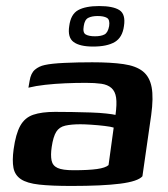

<svg xmlns="http://www.w3.org/2000/svg" viewBox="-20 -610 556 635"><path d="M216 5Q150 5 109.5 0.5Q69 -4 49 -17.5Q29 -31 24.5 -55Q20 -79 25 -116Q32 -167 47 -194Q62 -221 90 -230.5Q118 -240 162 -240Q188 -240 219 -239.5Q250 -239 280 -238Q310 -237 332 -234.5Q354 -232 362 -230Q367 -266 364 -287Q361 -308 348.5 -319Q336 -330 315 -333Q294 -336 264 -336Q230 -336 195.5 -334.5Q161 -333 129.5 -329.5Q98 -326 74 -320L78 -343Q82 -368 95.5 -379.5Q109 -391 128 -395Q150 -400 193.5 -402Q237 -404 285 -404Q347 -404 388.5 -398Q430 -392 452.5 -374Q475 -356 481.5 -321.5Q488 -287 480 -229L451 -27Q436 -10 377.5 -2.5Q319 5 216 5ZM223 -47Q273 -47 301 -51Q329 -55 339 -64L356 -188Q347 -191 326 -193.5Q305 -196 282.5 -197.5Q260 -199 246 -199Q216 -199 196 -194.5Q176 -190 166 -174Q156 -158 151 -124Q147 -97 150.5 -79.5Q154 -62 170.5 -54.5Q187 -47 223 -47ZM288 -456Q244 -456 223.5 -471Q203 -486 209 -524Q214 -563 238.5 -576.5Q263 -590 308 -590Q354 -590 375 -576.5Q396 -563 390 -524Q385 -486 359.5 -471Q334 -456 288 -456ZM294 -490Q314 -490 325.5 -496Q337 -502 341 -524Q344 -545 333.5 -551Q323 -557 303 -557Q284 -557 272 -551Q260 -545 257 -524Q253 -502 263.5 -496Q274 -490 294 -490Z"/></svg>

Font: Genos SemiBold
Style: Italic
Weight: 600
Italic angle: -8°
Version: Version 1.010